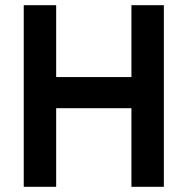

<svg xmlns="http://www.w3.org/2000/svg" viewBox="-20 -720 723 740"><path d="M71.5 0V-700H196.5V-423H486.5V-700H611.5V0H486.5V-303H196.5V0Z"/></svg>

Font: Cabin
Style: Bold
Weight: 700
Width: 4
Designer: Pablo Impallari
Foundry: Pablo Impallari. http://www.impallari.com Igino Marini. http://www.ikern.com
Version: Version 3.001